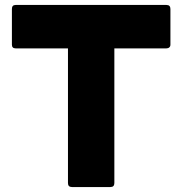

<svg xmlns="http://www.w3.org/2000/svg" viewBox="-20 -754 735 774"><path d="M270 0Q254 0 254 -16V-559H43Q28 -559 28 -574V-718Q28 -734 43 -734H651Q667 -734 667 -718V-574Q667 -567 662.5 -563Q658 -559 651 -559H441V-16Q441 0 425 0Z"/></svg>

Font: LINE Seed Sans TH App ExtraBold
Style: Regular
Weight: 800
Designer: Dalton Maag Ltd | Thai characters by Cadson Demak Co.,Ltd.
Foundry: Dalton Maag Ltd
Version: Version 1.003